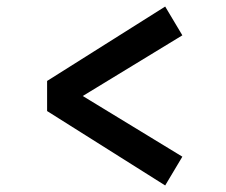

<svg xmlns="http://www.w3.org/2000/svg" viewBox="-20 -554 690 587"><path d="M485 -534 537.5 -446 233 -260.5 537.5 -75 485 13 124 -214.5V-306.5Z"/></svg>

Font: Trispace SemiBold
Style: Regular
Weight: 600
Designer: Tyler Finck
Foundry: Etcetera Type Company
Version: Version 1.210; ttfautohint (v1.8.3)